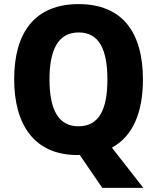

<svg xmlns="http://www.w3.org/2000/svg" viewBox="-20 -745 765 935"><path d="M676 -358C676 -587 576 -725 363 -725C150 -725 49 -587 49 -359C49 -138 147 10 357 10C360 10 365 10 368 9L478 170H678L525 -26C628 -82 676 -199 676 -358ZM221 -358C221 -504 264 -587 363 -587C462 -587 503 -505 503 -358C503 -211 462 -130 362 -130C264 -130 221 -212 221 -358Z"/></svg>

Font: Noto Sans Thai Looped SemiCondensed ExtraBold
Style: Regular
Weight: 800
Width: 4
Designer: Sasikarn Vongin, Ben Mitchell
Foundry: The Fontpad Ltd
Version: Version 1.001